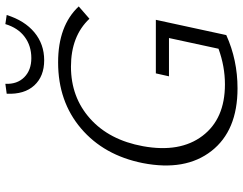

<svg xmlns="http://www.w3.org/2000/svg" viewBox="-115 -786 907 717"><g transform="rotate(-90 338.5 -427.5)"><path d="M347 -856 384 -861Q382 -817 408.5 -790.5Q435 -764 480 -764Q526 -764 559.5 -789Q593 -814 607 -861L641 -856Q620 -789 576 -752.5Q532 -716 472 -716Q412 -716 378 -753Q344 -790 347 -856ZM151 -347Q126 -209 189.5 -125Q253 -41 382 -41Q449 -41 515 -65L555 -250H412L423 -299H623L566 -36Q473 6 367 6Q209 6 133 -91.5Q57 -189 88 -348Q117 -493 217.5 -578.5Q318 -664 464 -664Q601 -664 673 -587L627 -547Q562 -616 448 -616Q334 -616 254 -544.5Q174 -473 151 -347Z"/></g></svg>

Font: EauTestInfant Semilight
Style: Italic
Weight: 300
Italic angle: -12°
Designer: Christian Thalmann (Catharsis Fonts)
Version: Version 0.001;PS 000.001;hotconv 1.0.88;makeotf.lib2.5.64775